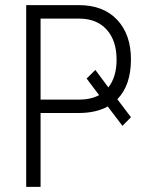

<svg xmlns="http://www.w3.org/2000/svg" viewBox="-20 -731 591 751"><path d="M403.8 -389.2Q436 -429.7 436 -497.6Q436 -572.3 397.2 -615.2Q358.4 -658.2 289.6 -658.2H138.7V-341.3H289.1Q334.5 -341.3 367.7 -358.9L318.8 -423.8L353 -457.5ZM138.7 -289.1V0H82.5V-710.9H289.1Q384.3 -710.9 438.2 -653.6Q492.2 -596.2 492.2 -498.5Q492.2 -397.5 439 -342.8L492.2 -272.5L459 -238.8L401.4 -314.5Q355 -289.1 289.1 -289.1Z"/></svg>

Font: MAUL Condensed Light
Style: Light
Weight: 300
Designer: MAUL
Version: Version 2.137; 2017; ttfautohint (v1.8.3)